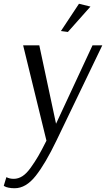

<svg xmlns="http://www.w3.org/2000/svg" viewBox="-37 -741 564 1021"><path d="M-3 201Q14 210 36 210Q60 210 82 196Q104 182 126.5 150.5Q149 119 166.5 89Q184 59 210 7L86 -500H172L261 -83L455 -500H507L263 7Q205 128 153 194Q101 260 41 260Q23 260 8.5 257Q-6 254 -12 250L-17 247ZM383 -721 444 -706 324 -571 287 -576Z"/></svg>

Font: ArsenalItalic
Style: Italic
Weight: 400
Italic angle: -9°
Designer: Andrij Shevchenko
Foundry: Stairsfor.com
Version: Version 1.000